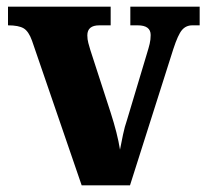

<svg xmlns="http://www.w3.org/2000/svg" viewBox="-20 -556 619 576"><path d="M225 0H370L500 -409Q514 -452 526 -466Q538 -480 557 -480H579V-536H371V-480H393Q432 -480 432 -451Q432 -437 429 -424.5Q426 -412 421 -396L361 -196Q354 -176 349 -152Q344 -128 340 -107Q336 -132 329 -159.5Q322 -187 312 -218L251 -406Q248 -416 245 -427Q242 -438 242 -450Q242 -480 278 -480H312V-536H4V-480Q36 -480 51 -471Q66 -462 76 -434Z"/></svg>

Font: Noto Serif SemiCondensed Extra
Style: Regular
Weight: 800
Width: 4
Designer: Monotype Design Team
Foundry: Monotype Imaging Inc.
Version: Version 1.002